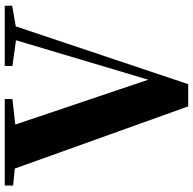

<svg xmlns="http://www.w3.org/2000/svg" viewBox="-22 -764 789 784"><g transform="rotate(-90 372.0 -372.5)"><path d="M740.2 -747.1V-716.8L655.8 -702.1L419.9 2H329.1L75.2 -706.1L5.9 -712.9V-747.1H358.9V-715.8L254.9 -704.1L438 -161.1L599.1 -701.2L494.1 -715.8V-747.1Z"/></g></svg>

Font: Source Han Serif JP Heavy
Style: Regular
Weight: 900
Designer: Ryoko NISHIZUKA  (kana & ideographs); Frank Grießhammer (Latin, Greek & Cyrillic); Wenlong ZHANG  (bopomofo); Sandoll Co
Foundry: Adobe Systems Incorporated
Version: Version 1.001;PS 1.001;hotconv 16.6.54;makeotf.lib2.5.65590